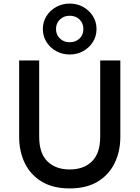

<svg xmlns="http://www.w3.org/2000/svg" viewBox="-20 -1038 780 1073"><path d="M369.5 15Q276 15 213.2 -23Q150.5 -61 118.8 -126.2Q87 -191.5 87 -273V-700H199V-274Q199 -181.5 245 -136.2Q291 -91 369.5 -91Q448 -91 494 -136.2Q540 -181.5 540 -274V-700H652.5V-273Q652.5 -192 620.8 -126.8Q589 -61.5 526.2 -23.2Q463.5 15 369.5 15ZM369.5 -733.5Q328.5 -733.5 294.2 -752.2Q260 -771 239.8 -803.2Q219.5 -835.5 219.5 -876Q219.5 -916 239.8 -948.2Q260 -980.5 294.2 -999.2Q328.5 -1018 369.5 -1018Q411 -1018 444.8 -999.2Q478.5 -980.5 499 -948.2Q519.5 -916 519.5 -876Q519.5 -835.5 499 -803.2Q478.5 -771 444.8 -752.2Q411 -733.5 369.5 -733.5ZM369.5 -802Q403 -802 424.5 -822.8Q446 -843.5 446 -876Q446 -908 424.5 -929Q403 -950 369.5 -950Q336.5 -950 314.8 -929Q293 -908 293 -876Q293 -843.5 314.8 -822.8Q336.5 -802 369.5 -802Z"/></svg>

Font: Geologica EX
Style: Regular
Weight: 400
Designer: Sindre Bremnes, Frode Helland
Foundry: Monokrom Skriftforlag AS
Version: Version 1.010;gftools[0.9.28]